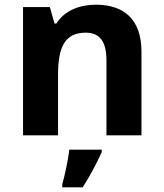

<svg xmlns="http://www.w3.org/2000/svg" viewBox="-20 -576 697 817"><path d="M388 -556C320 -556 255 -532 220 -476H212L192 -546H78V0H227V-257C227 -373 254 -437 345 -437C406 -437 433 -397 433 -319V0H582V-356C582 -496 505 -556 388 -556ZM413 71V61H275C270 104 256 169 245 208V221H332C366 168 393 115 413 71Z"/></svg>

Font: Noto Sans Lisu
Style: Bold
Weight: 700
Designer: Monotype Design Team. David Williams.
Foundry: Monotype Imaging Inc.
Version: Version 2.102